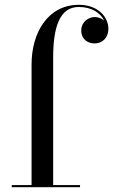

<svg xmlns="http://www.w3.org/2000/svg" viewBox="-20 -780 472 800"><path d="M29 -9V0H313.5V-9H201.5V-540C201.5 -667 228.5 -751 308.5 -751C361 -751 398.5 -726.5 414 -694.5C403 -704 388 -709 374 -709C349 -709 318.5 -688.5 318.5 -653.5C318.5 -613.5 349 -599 374 -599C404.5 -599 431.5 -620 431.5 -661C431.5 -708 389.5 -760 308.5 -760C178.5 -760 111.5 -642.5 111.5 -511.5V-9Z"/></svg>

Font: Bodoni* 24
Style: Regular
Weight: 400
Version: Version 2.3